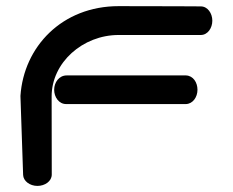

<svg xmlns="http://www.w3.org/2000/svg" viewBox="-20 -611 765 631"><path d="M198.9 -363.1C174.3 -363.1 158 -340.4 158 -316C158 -291.8 173.6 -269 197.4 -269H591.1C613.6 -269.6 629 -291.7 629 -316C629 -339.8 615.1 -362.2 591.4 -363.1C589.9 -363.2 199.3 -363.1 198.9 -363.1ZM149.7 -294.4C149.7 -405.3 251.9 -496 369.8 -496C481.3 -496 639.8 -496 639.8 -496C662.6 -496 677.8 -518.8 677.8 -543C677.8 -567.2 662.5 -590 639.8 -590C639.8 -590 531.4 -590.8 369.8 -590.8C184.1 -590.8 58 -457.6 47.2 -295.9L47.2 -295.5L47.2 -295C47.2 -294.2 55.8 -44.4 56 -36C56.8 -15.9 78.1 0 103 0C127.2 0 150 -15 150.1 -37.2C150.1 -38.9 150 -40.5 150.1 -42.2C150 -66.7 149.7 -190.5 149.7 -294.4Z"/></svg>

Font: Hi.
Style: Black
Weight: 400
Designer: Mew Too, Robert Jablonski
Foundry: Cannot Into Space Fonts
Version: Version 1.996